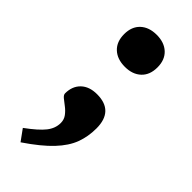

<svg xmlns="http://www.w3.org/2000/svg" viewBox="-232 -567 796 796"><g transform="rotate(45 166.0 -169.0)"><path d="M165 -526.5Q209.5 -526.5 236 -501.8Q262.5 -477 262.5 -433Q262.5 -388.5 236 -363.8Q209.5 -339 165 -339Q120 -339 93.5 -363.8Q67 -388.5 67 -433Q67 -477 93.5 -501.8Q120 -526.5 165 -526.5ZM45 139Q98.5 100 120.2 72.5Q142 45 142 13.5Q142 -6.5 130.8 -21.5Q119.5 -36.5 104.8 -47.5Q90 -58.5 78.8 -67.8Q67.5 -77 67.5 -86Q67.5 -128 93.2 -152.8Q119 -177.5 164 -177.5Q262.5 -177.5 262.5 -75Q262.5 -27.5 247.2 13.8Q232 55 192.5 97Q153 139 80.5 188Z"/></g></svg>

Font: Newsreader 6pt SemiBold
Style: Regular
Weight: 600
Designer: Hugues Gentile
Foundry: Production Type
Version: Version 1.003; ttfautohint (v1.8.3)